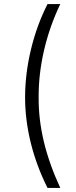

<svg xmlns="http://www.w3.org/2000/svg" viewBox="-20 -792 375 949"><path d="M104 -311C104 -161 143 -6 215 137H278C205 -21 170 -166 171 -311C170 -462 207 -624 278 -772H215C145 -635 104 -467 104 -311Z"/></svg>

Font: Wafeq Light
Style: Regular
Weight: 300
Designer: Rasmus Andersson & Azza Alameddine
Foundry: Google & TypeTogether
Version: Version 3.000;January 28, 2025;FontCreator 15.0.0.3014 64-bi